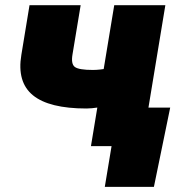

<svg xmlns="http://www.w3.org/2000/svg" viewBox="-20 -561 698 737"><path d="M312 -144.5Q168.5 -144.5 106.4 -195.3Q44.4 -246.1 62 -350.6L93.3 -541H289.6L258.3 -352.1Q252 -315.4 267.3 -304Q282.7 -292.5 336.4 -292.5Q362.3 -292.5 394.5 -298.8Q426.8 -305.2 469.7 -318.8L445.3 -170.9Q435.5 -165.5 410.6 -159.2Q385.7 -152.8 358.2 -148.7Q330.6 -144.5 312 -144.5ZM329.1 0 418.5 -541H614.7L525.4 0ZM382.3 156.2 408.2 0H361.3L386.2 -147.9H633.3L570.8 156.2Z"/></svg>

Font: Inter 17pt Black
Style: Italic
Weight: 900
Italic angle: -9.3988°
Version: Version 4.001;git-66647c0bb